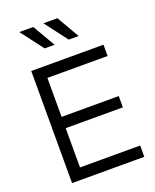

<svg xmlns="http://www.w3.org/2000/svg" viewBox="-178 -1099 968 1199"><g transform="rotate(-20 306.0 -499.5)"><path d="M88 0V-745H568V-670H168V-411H548V-336H168V-75H568V0ZM215 -849 101 -999H194L281 -849ZM354 -999 441 -849H375L261 -999Z"/></g></svg>

Font: Kosmopol Plus Jakarta Sans
Style: Regular
Weight: 400
Designer: Gumpita Rahayu
Foundry: Tokotype
Version: Version 2.006